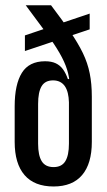

<svg xmlns="http://www.w3.org/2000/svg" viewBox="-20 -684 396 713"><path d="M179 8.5Q107.5 8.5 71 -34Q34.5 -76.5 34.5 -157V-289Q34.5 -370.5 61.2 -413.5Q88 -456.5 147.5 -456.5Q171 -456.5 187 -449Q203 -441.5 213.8 -426.8Q224.5 -412 232 -390.5H252.5L236 -304Q235.5 -323 231.8 -338.2Q228 -353.5 220.8 -364Q213.5 -374.5 202.5 -380Q191.5 -385.5 177 -385.5Q147.5 -385.5 134.5 -363.8Q121.5 -342 121.5 -298V-150.5Q121.5 -107 135 -85.2Q148.5 -63.5 179 -63.5Q209 -63.5 222.5 -85.2Q236 -107 236 -150.5Q236 -199 236 -247.2Q236 -295.5 236 -344Q237 -349.5 238 -354.5Q239 -359.5 239.5 -364.5Q238 -397 229 -425.8Q220 -454.5 201.2 -487Q182.5 -519.5 151.5 -562Q120.5 -604.5 75.5 -664.5H169.5Q212 -608.5 241 -566Q270 -523.5 287.8 -486.8Q305.5 -450 313.2 -411.5Q321 -373 321 -325V-157Q321 -76.5 285 -34Q249 8.5 179 8.5ZM72.5 -494.5V-552.5L313 -633.5V-575Z"/></svg>

Font: Anek Latin Condensed Medium
Style: Regular
Weight: 500
Width: 3
Designer: Yesha Goshar
Foundry: Ek Type
Version: Version 1.003